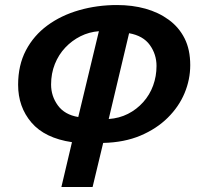

<svg xmlns="http://www.w3.org/2000/svg" viewBox="-20 -558 811 763"><path d="M224 185 266 7Q158 -9 105 -71Q52 -133 52 -221Q52 -299 83 -358Q114 -417 168.5 -457Q223 -497 294.5 -517.5Q366 -538 445 -538Q506 -538 558 -523.5Q610 -509 650.5 -479.5Q691 -450 713.5 -405.5Q736 -361 736 -299Q736 -242 713.5 -188Q691 -134 646.5 -90Q602 -46 538 -19Q474 8 390 10L348 185ZM291 -93 373 -434Q334 -431 300 -414Q266 -397 239.5 -369Q213 -341 198 -303.5Q183 -266 183 -222Q183 -176 210 -139Q237 -102 291 -93ZM412 -85Q454 -88 488.5 -105.5Q523 -123 549 -152Q575 -181 588.5 -218Q602 -255 602 -296Q602 -342 575.5 -379Q549 -416 493 -426Z"/></svg>

Font: Ubuntu Sans
Style: Bold Italic
Weight: 700
Italic angle: -13.5°
Designer: Dalton Maag Ltd
Foundry: Dalton Maag Ltd
Version: Version 1.006